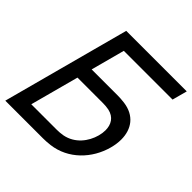

<svg xmlns="http://www.w3.org/2000/svg" viewBox="-214 -873 1025 1025"><g transform="rotate(45 299.0 -360.0)"><path d="M-26.5 0H258C272 0 292.8 -1 312 -3.5C430.4 -18 518.6 -110.5 548.5 -222C555 -246 558.2 -269.2 558.2 -290.9C558.2 -369.8 515.4 -429.1 429.1 -440.5C411.2 -443 390.5 -444 377 -444H181.5L232.8 -635.5H600.8L623.5 -720H166.5ZM85.2 -84.5 158.9 -359.5H351.4C363.9 -359.5 381.1 -358.5 395.3 -355.5C444.2 -345 463.8 -309 463.8 -266.4C463.8 -252.1 461.6 -237.1 457.5 -222C441.4 -162 396.5 -102.5 323.8 -88.5C307.9 -85.5 290.2 -84.5 277.7 -84.5Z"/></g></svg>

Font: Manrope
Style: MediumItalic
Weight: 500
Italic angle: -15°
Designer: Mikhail Sharanda
Foundry: Mikhail Sharanda
Version: Version 4.502;hotconv 1.0.109;makeotfexe 2.5.65596